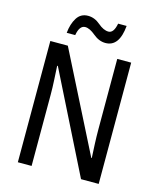

<svg xmlns="http://www.w3.org/2000/svg" viewBox="-131 -1000 900 1092"><g transform="rotate(15 318.5 -454.5)"><path d="M427 -909Q416 -851 385 -851Q356 -851 323 -879.5Q290 -908 251 -908Q208 -908 185.5 -872Q163 -836 158 -783H208Q218 -842 252 -842Q278 -842 312.5 -813Q347 -784 385 -784Q466 -784 477 -909ZM556 -714H474V-299Q474 -260 476 -213Q478 -166 480 -132H477L183 -714H80V0H161V-419Q161 -461 158.5 -505Q156 -549 154 -588H158L452 0H556Z"/></g></svg>

Font: Noto Sans Display SemiCondensed
Style: Regular
Weight: 400
Width: 4
Designer: Monotype Design team
Foundry: Monotype Imaging Inc.
Version: 1.000